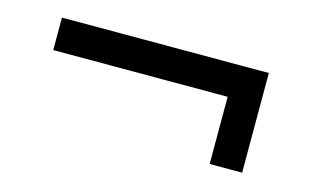

<svg xmlns="http://www.w3.org/2000/svg" viewBox="-44 -487 673 418"><g transform="rotate(15 293.0 -278.5)"><path d="M446.8 -166V-317.4H53.7V-390.6H520V-166Z"/></g></svg>

Font: Andika DR AuSIL
Style: Regular
Weight: 400
Designer: Annie Olsen & Victor Gaultney
Foundry: SIL International
Version: Version 0.003